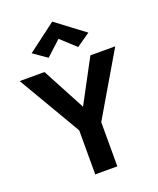

<svg xmlns="http://www.w3.org/2000/svg" viewBox="-174 -1080 976 1184"><g transform="rotate(-20 314.5 -488.0)"><path d="M315 -863 218 -774 129 -836 315 -976 501 -836 412 -774ZM465 -700H628L387 -290V0H242V-289L1 -700H164L314 -418Z"/></g></svg>

Font: Von Semi
Style: Regular
Weight: 600
Version: Version 4.000; ttfautohint (v1.8.4.7-5d5b)